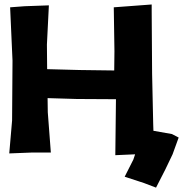

<svg xmlns="http://www.w3.org/2000/svg" viewBox="-20 -690 821 861"><path d="M751 -88.9 668 -103.5 667 -134.8 662.1 -359.4 660.2 -639.6V-669.9L555.7 -662.1L490.2 -657.2L493.2 -460L492.2 -374L337.9 -376L191.4 -379.9L190.4 -490.2L199.2 -666L90.8 -662.1L25.4 -657.2L36.1 -418L34.2 -149.4L21.5 -2L121.1 -5.9H208L194.3 -186.5L193.4 -250L324.2 -246.1L500 -245.1L497.1 5.9L585.9 2L578.1 25.4L539.1 102.5L626 130.9L679.7 151.4L720.7 71.3L753.9 2L781.2 -73.2Z"/></svg>

Font: MaokenAssortedSans-TC
Style: Regular
Weight: 500
Version: Version 0.83